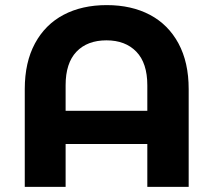

<svg xmlns="http://www.w3.org/2000/svg" viewBox="-20 -732 836 752"><path d="M719 -383V0H557V-168H237V0H77V-383Q77 -488 117 -562Q157 -636 229 -674Q301 -712 398 -712Q495 -712 567 -674Q639 -636 679 -562Q719 -488 719 -383ZM557 -298V-398Q557 -485 514 -529.5Q471 -574 397 -574Q322 -574 279.5 -529.5Q237 -485 237 -398V-298Z"/></svg>

Font: mBank
Style: Bold
Weight: 700
Designer: Julieta Ulanovsky
Foundry: Julieta Ulanovsky
Version: Version 7.200